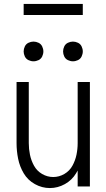

<svg xmlns="http://www.w3.org/2000/svg" viewBox="-20 -946 540 974"><path d="M150 -635Q137 -635 124.5 -641Q112 -647 106 -659.5Q100 -672 100 -685Q100 -698 106 -710.5Q112 -723 124.5 -729Q137 -735 150 -735Q163 -735 175.5 -729Q188 -723 194 -710.5Q200 -698 200 -685Q200 -672 194 -659.5Q188 -647 175.5 -641Q163 -635 150 -635ZM350 -635Q337 -635 324.5 -641Q312 -647 306 -659.5Q300 -672 300 -685Q300 -698 306 -710.5Q312 -723 324.5 -729Q337 -735 350 -735Q363 -735 375.5 -729Q388 -723 394 -710.5Q400 -698 400 -685Q400 -672 394 -659.5Q388 -647 375.5 -641Q363 -635 350 -635ZM233 8Q193 8 157 -12Q121 -32 100.5 -66.5Q80 -101 72 -140.5Q64 -180 64 -220V-530H126V-220Q126 -190 132 -161Q138 -132 152.5 -105.5Q167 -79 193.5 -63.5Q220 -48 250 -48Q280 -48 306.5 -63.5Q333 -79 347.5 -105.5Q362 -132 368 -161Q374 -190 374 -220V-530H436V0H374V-81Q370 -74 366 -67Q345 -32 309 -12Q273 8 233 8ZM100 -870V-926H400V-870Z"/></svg>

Font: Iosevka SS01 Light
Style: Regular
Weight: 300
Monospace: yes
Designer: Belleve Invis
Foundry: Belleve Invis
Version: 2.3.3; ttfautohint (v1.8.3)